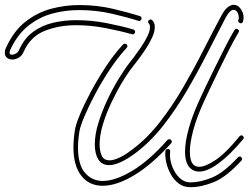

<svg xmlns="http://www.w3.org/2000/svg" viewBox="-24 -768 1036 800"><path d="M431 -80Q400 -80 385.5 -104Q371 -128 371 -166Q371 -207 385.5 -254.5Q400 -302 422.5 -350Q445 -398 470 -439Q495 -480 517 -508Q522 -514 535 -531.5Q548 -549 563.5 -571.5Q579 -594 590 -616.5Q601 -639 601 -655Q601 -665 596 -670Q593 -673 593 -677Q593 -682 599 -685.5Q605 -689 610 -684Q621 -674 621 -656Q621 -636 610 -612Q599 -588 583.5 -564.5Q568 -541 554 -522.5Q540 -504 533 -495Q511 -468 486.5 -427.5Q462 -387 440 -340.5Q418 -294 404.5 -249Q391 -204 391 -166Q391 -140 399.5 -120Q408 -100 433 -100Q448 -100 471 -110Q494 -120 527 -145Q589 -191 641.5 -258.5Q694 -326 739 -403.5Q784 -481 823.5 -559Q863 -637 899 -704Q912 -728 925 -738Q938 -748 950 -748Q967 -748 979 -731Q991 -714 991 -695Q991 -686 988 -677Q985 -671 979 -671Q975 -671 971 -675Q967 -679 969 -685Q971 -689 971 -694Q971 -705 965.5 -716Q960 -727 949 -727Q942 -727 934 -719.5Q926 -712 916 -694Q880 -625 840 -546.5Q800 -468 754.5 -390Q709 -312 655.5 -244Q602 -176 539 -129Q505 -104 478 -92Q451 -80 431 -80ZM27 -520Q14 -520 5 -527.5Q-4 -535 -4 -548Q-4 -553 -3 -558Q-2 -563 1 -569Q33 -639 82 -677.5Q131 -716 189 -731.5Q247 -747 307 -747Q381 -747 448 -731Q515 -715 559 -701Q566 -698 566 -691Q566 -687 562.5 -683.5Q559 -680 553 -681Q507 -696 441.5 -711Q376 -726 305 -726Q248 -726 194 -711.5Q140 -697 94.5 -661Q49 -625 19 -561Q16 -554 16 -549Q16 -540 26 -540Q34 -540 43 -545.5Q52 -551 56 -561Q77 -608 113.5 -635Q150 -662 196.5 -673Q243 -684 293 -684Q358 -684 421.5 -671.5Q485 -659 532 -645Q539 -642 539 -635Q539 -631 535.5 -627.5Q532 -624 527 -625Q478 -639 416 -651Q354 -663 293 -663Q222 -663 162.5 -639.5Q103 -616 75 -553Q68 -536 54.5 -528Q41 -520 27 -520ZM806 -53Q783 -53 768 -68Q747 -89 747 -136Q747 -177 763 -234.5Q779 -292 812 -362Q817 -373 832.5 -406Q848 -439 869.5 -482.5Q891 -526 913 -569.5Q935 -613 953 -643Q956 -648 961 -648Q966 -648 970 -643.5Q974 -639 970 -633Q952 -603 930 -560Q908 -517 887 -473.5Q866 -430 850.5 -397.5Q835 -365 830 -354Q796 -281 781.5 -226.5Q767 -172 767 -137Q767 -97 782 -82Q791 -73 806 -73Q832 -73 874.5 -101.5Q917 -130 974 -200Q977 -204 982 -204Q987 -204 990.5 -198.5Q994 -193 989 -188Q935 -123 887.5 -88Q840 -53 806 -53ZM404 6Q347 6 314.5 -36Q282 -78 282 -154Q282 -186 288 -225Q291 -247 308.5 -289.5Q326 -332 354 -384.5Q382 -437 416.5 -489.5Q451 -542 489 -583Q492 -586 496 -586Q502 -586 505.5 -580.5Q509 -575 504 -569Q467 -529 433 -477.5Q399 -426 372 -375Q345 -324 327.5 -282.5Q310 -241 307 -221Q301 -184 301 -154Q301 -81 330.5 -47.5Q360 -14 404 -14Q456 -14 526.5 -56Q597 -98 674 -185Q677 -188 681 -188Q687 -188 690.5 -182.5Q694 -177 689 -171Q611 -84 537 -39Q463 6 404 6ZM769 12Q741 12 720.5 -3.5Q700 -19 687 -43Q674 -67 668.5 -92.5Q663 -118 665 -138Q667 -147 675 -147Q685 -147 685 -138Q685 -134 684.5 -131Q684 -128 684 -124Q684 -99 694.5 -72Q705 -45 724.5 -26.5Q744 -8 769 -8Q810 -8 859 -28Q908 -48 967 -112Q970 -116 975 -116Q980 -116 983.5 -110Q987 -104 982 -99Q920 -31 867.5 -9.5Q815 12 769 12Z"/></svg>

Font: Neonderthaw
Style: Regular
Weight: 400
Designer: Robert E. Leuschke
Foundry: Robert E. Leuschke
Version: Version 1.010; ttfautohint (v1.8.3)